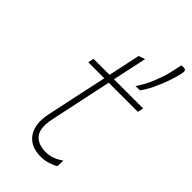

<svg xmlns="http://www.w3.org/2000/svg" viewBox="-240 -831 906 906"><g transform="rotate(45 213.0 -378.5)"><path d="M231 9Q163 9 131.5 -36Q100 -81 117 -161Q137 -256 154 -335Q171 -414 182 -465H75L81 -494H188Q197 -536 205 -574Q213 -612 222 -654L254 -665Q243.5 -615.5 235.5 -578Q227.5 -540.5 217.5 -494H412L406 -465H211.5L146 -157Q130.5 -84.5 155.5 -53.8Q180.5 -23 232 -23Q278 -23 320 -54L319 -16Q306.5 -7 282.2 1Q258 9 231 9ZM312 -543Q339 -582 357 -627Q375 -672 381 -698Q385 -715.5 388.8 -731.8Q392.5 -748 396 -765L412 -766Q423.5 -765.5 425.2 -757.5Q427 -749.5 423 -733Q416 -703 403.2 -667.5Q390.5 -632 374.2 -599Q358 -566 341 -544Z"/></g></svg>

Font: Commissioner Thin
Style: Italic
Weight: 100
Italic angle: -12°
Designer: Kostas Bartsokas
Foundry: Kostas Bartsokas
Version: Version 1.000; ttfautohint (v1.8.3)